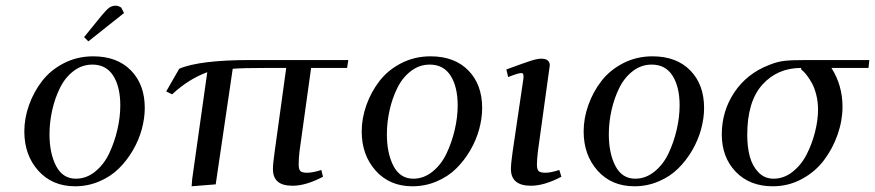

<svg xmlns="http://www.w3.org/2000/svg" viewBox="-20 -651 3090 678"><path d="M65.9 -187Q65.9 -233.4 82.5 -280Q99.1 -326.7 128.9 -365.2Q158.7 -403.8 205.8 -428Q252.9 -452.1 309.1 -452.1Q393.6 -452.1 442.4 -402.3Q491.2 -352.5 491.2 -270Q491.2 -233.4 480.7 -194.8Q470.2 -156.2 449.2 -120.1Q428.2 -84 399.4 -55.7Q370.6 -27.3 330.3 -10.3Q290 6.8 245.1 6.8Q164.6 6.8 115.2 -48.3Q65.9 -103.5 65.9 -187ZM154.8 -176.8Q154.8 -109.4 178.2 -64.7Q201.7 -20 248 -20Q285.2 -20 316.2 -45.2Q347.2 -70.3 365.7 -109.6Q384.3 -148.9 394.5 -193.1Q404.8 -237.3 404.8 -278.8Q404.8 -344.2 379.9 -383.5Q355 -422.9 306.2 -422.9Q269.5 -422.9 239.7 -400.1Q210 -377.4 191.9 -340.8Q173.8 -304.2 164.3 -261.7Q154.8 -219.2 154.8 -176.8ZM276.9 -520 339.8 -597.2Q356 -616.7 365.7 -623.8Q375.5 -630.9 389.2 -630.9Q393.6 -630.9 398.2 -629.2Q402.8 -627.4 405.3 -626L408.2 -624L418 -605L292 -504.9Z M566.9 -328.1 612.8 -408.2Q684.1 -439 865.7 -439H1210L1205.6 -411.1H1078.6L1037.6 -116.2Q1034.7 -90.3 1034.7 -70.8Q1034.7 -52.7 1040.8 -46.9Q1046.9 -41 1064.9 -41Q1084.5 -41 1114.7 -50.8L1120.6 -26.9Q1060.1 4.9 1013.7 4.9Q977.5 4.9 960.7 -9.8Q943.8 -24.4 943.8 -54.2Q943.8 -72.3 949.7 -113.8L990.7 -411.1H922.9Q838.9 -411.1 801.8 -408.2L741.7 0L656.7 6.8L658.7 -19L711.9 -396Q646 -372.1 587.9 -317.9Z M1257.3 -187Q1257.3 -233.4 1273.9 -280Q1290.5 -326.7 1320.3 -365.2Q1350.1 -403.8 1397.2 -428Q1444.3 -452.1 1500.5 -452.1Q1585 -452.1 1633.8 -402.3Q1682.6 -352.5 1682.6 -270Q1682.6 -233.4 1672.1 -194.8Q1661.6 -156.2 1640.6 -120.1Q1619.6 -84 1590.8 -55.7Q1562 -27.3 1521.7 -10.3Q1481.4 6.8 1436.5 6.8Q1356 6.8 1306.6 -48.3Q1257.3 -103.5 1257.3 -187ZM1346.2 -176.8Q1346.2 -109.4 1369.6 -64.7Q1393.1 -20 1439.5 -20Q1476.6 -20 1507.6 -45.2Q1538.6 -70.3 1557.1 -109.6Q1575.7 -148.9 1585.9 -193.1Q1596.2 -237.3 1596.2 -278.8Q1596.2 -344.2 1571.3 -383.5Q1546.4 -422.9 1497.6 -422.9Q1460.9 -422.9 1431.2 -400.1Q1401.4 -377.4 1383.3 -340.8Q1365.2 -304.2 1355.7 -261.7Q1346.2 -219.2 1346.2 -176.8Z M1768.1 -405.8Q1832 -429.2 1854.7 -436.5Q1877.4 -443.8 1891.1 -443.8Q1921.4 -443.8 1921.4 -419.9Q1921.4 -418.9 1918.9 -401.9L1879.4 -116.2Q1876 -85.9 1876 -70.8Q1876 -52.7 1882.1 -46.9Q1888.2 -41 1906.2 -41Q1924.8 -41 1955.1 -50.8L1962.4 -26.9Q1901.9 4.9 1855 4.9Q1784.2 4.9 1784.2 -54.2Q1784.2 -72.8 1790 -113.8L1828.1 -372.1Q1831.1 -393.1 1821.3 -393.1Q1810.1 -393.1 1774.4 -378.9Z M2041 -187Q2041 -233.4 2057.6 -280Q2074.2 -326.7 2104 -365.2Q2133.8 -403.8 2180.9 -428Q2228 -452.1 2284.2 -452.1Q2368.7 -452.1 2417.5 -402.3Q2466.3 -352.5 2466.3 -270Q2466.3 -233.4 2455.8 -194.8Q2445.3 -156.2 2424.3 -120.1Q2403.3 -84 2374.5 -55.7Q2345.7 -27.3 2305.4 -10.3Q2265.1 6.8 2220.2 6.8Q2139.6 6.8 2090.3 -48.3Q2041 -103.5 2041 -187ZM2129.9 -176.8Q2129.9 -109.4 2153.3 -64.7Q2176.8 -20 2223.1 -20Q2260.3 -20 2291.3 -45.2Q2322.3 -70.3 2340.8 -109.6Q2359.4 -148.9 2369.6 -193.1Q2379.9 -237.3 2379.9 -278.8Q2379.9 -344.2 2355 -383.5Q2330.1 -422.9 2281.2 -422.9Q2244.6 -422.9 2214.8 -400.1Q2185.1 -377.4 2167 -340.8Q2148.9 -304.2 2139.4 -261.7Q2129.9 -219.2 2129.9 -176.8Z M2528.8 -176.8Q2528.8 -258.3 2573.2 -325Q2617.7 -391.6 2696.8 -421.9Q2725.6 -433.6 2751.5 -436.3Q2777.3 -439 2831.1 -439H3049.8L3046.9 -411.1H2916Q2955.1 -349.6 2955.1 -273.9Q2955.1 -225.1 2937.7 -175.5Q2920.4 -126 2889.6 -85.2Q2858.9 -44.4 2811.5 -18.8Q2764.2 6.8 2709 6.8Q2627.4 6.8 2578.1 -44.4Q2528.8 -95.7 2528.8 -176.8ZM2618.7 -174.8Q2618.7 -131.3 2627.9 -97.7Q2637.2 -64 2658.7 -42Q2680.2 -20 2711.9 -20Q2747.6 -20 2778.3 -43.9Q2809.1 -67.9 2828.1 -105Q2847.2 -142.1 2857.9 -184.1Q2868.7 -226.1 2868.7 -264.2Q2868.7 -291.5 2862.5 -315.9Q2856.4 -340.3 2847.7 -356.2Q2838.9 -372.1 2830.1 -383.8Q2821.3 -395.5 2815.4 -400.4L2809.1 -405.8V-411.1Q2725.1 -411.1 2671.9 -351.8Q2618.7 -292.5 2618.7 -174.8Z"/></svg>

Font: Dehuti Alt
Style: Bold-Italic
Weight: 700
Version: Version 1.2